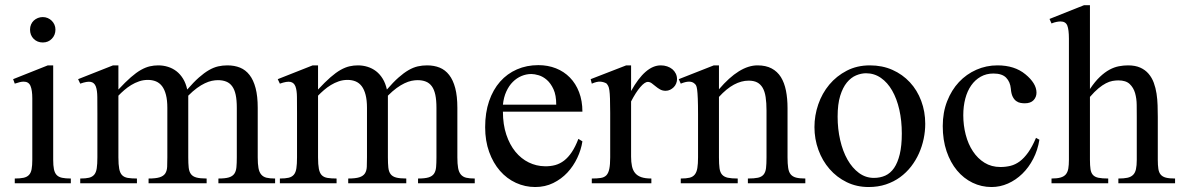

<svg xmlns="http://www.w3.org/2000/svg" viewBox="-20 -715 4609 749"><path d="M196.3 -599.6Q196.3 -578.6 182.4 -564Q168.5 -549.3 147 -549.3Q125.5 -549.3 111.3 -563.5Q97.2 -577.6 97.2 -599.6Q97.2 -610.4 101.1 -619.4Q105 -628.4 111.8 -634.8Q118.7 -641.1 127.7 -644.8Q136.7 -648.4 147 -648.4Q157.2 -648.4 166.3 -644.5Q175.3 -640.6 181.9 -634Q188.5 -627.4 192.4 -618.7Q196.3 -609.9 196.3 -599.6ZM37.6 0V-18.6Q58.6 -18.6 72 -21.5Q85.4 -24.4 93 -32.5Q100.6 -40.5 103.3 -54.9Q106 -69.3 106 -91.8V-331.1Q106 -363.3 98.9 -379.9Q91.8 -396.5 72.3 -396.5Q65.4 -396.5 57.1 -394.5Q48.8 -392.6 37.6 -388.7L31.2 -406.2L166.5 -460H187.5V-91.8Q187.5 -69.3 190.4 -54.9Q193.4 -40.5 200.9 -32.5Q208.5 -24.4 221.9 -21.5Q235.4 -18.6 256.3 -18.6V0Z M832 0V-18.6Q858.4 -18.6 872.8 -22.9Q887.2 -27.3 894 -37.1Q900.9 -46.9 902.3 -62.7Q903.8 -78.6 903.8 -101.1V-294.4Q903.8 -324.7 899.4 -345.2Q895 -365.7 885.7 -378.4Q876.5 -391.1 862.5 -396.7Q848.6 -402.3 830.1 -402.3Q819.3 -402.3 806.4 -399.7Q793.5 -397 779.1 -390.1Q764.6 -383.3 748.5 -371.6Q732.4 -359.9 714.4 -341.8V-101.1Q714.4 -77.1 716.1 -61.3Q717.8 -45.4 724.9 -35.9Q731.9 -26.4 746.3 -22.5Q760.7 -18.6 786.1 -18.6V0H559.6V-18.6Q587.9 -18.6 603 -23.4Q618.2 -28.3 624.8 -38.6Q631.3 -48.8 632.1 -64.5Q632.8 -80.1 632.8 -101.1V-294.4Q632.8 -324.2 627.4 -345Q622.1 -365.7 612.3 -378.7Q602.5 -391.6 588.4 -397.5Q574.2 -403.3 556.6 -403.3Q539.1 -403.3 522.7 -397.7Q506.3 -392.1 491.9 -383.3Q477.5 -374.5 464.8 -363.5Q452.1 -352.5 441.9 -341.8V-101.1Q441.9 -72.8 445.1 -56.4Q448.2 -40 456.3 -31.7Q464.4 -23.4 478.5 -21Q492.7 -18.6 514.2 -18.6V0H293V-18.6Q314.5 -18.6 327.4 -21.7Q340.3 -24.9 347.7 -33.7Q355 -42.5 357.4 -58.6Q359.9 -74.7 359.9 -101.1V-272.5Q359.9 -309.6 359.6 -336.2Q359.4 -362.8 353.8 -377.7Q348.1 -392.6 334.2 -395.5Q320.3 -398.4 293 -388.7L284.7 -406.2L420.9 -460H441.9V-365.7Q469.2 -395 490.5 -413.6Q511.7 -432.1 530 -442.4Q548.3 -452.6 564.5 -456.3Q580.6 -460 597.2 -460Q617.2 -460 635.3 -454.3Q653.3 -448.7 668.2 -437.3Q683.1 -425.8 694.1 -408Q705.1 -390.1 710.4 -365.7Q735.4 -394.5 755.9 -412.6Q776.4 -430.7 794.9 -441.4Q813.5 -452.1 831.1 -456.1Q848.6 -460 867.2 -460Q894.5 -460 916.3 -451.2Q938 -442.4 953.4 -422.6Q968.8 -402.8 977.1 -371.3Q985.4 -339.8 985.4 -294.4V-101.1Q985.4 -75.7 988.3 -59.6Q991.2 -43.5 999 -34.2Q1006.8 -24.9 1019.8 -21.7Q1032.7 -18.6 1053.2 -18.6V0Z M1610.8 0V-18.6Q1637.2 -18.6 1651.6 -22.9Q1666 -27.3 1672.9 -37.1Q1679.7 -46.9 1681.2 -62.7Q1682.6 -78.6 1682.6 -101.1V-294.4Q1682.6 -324.7 1678.2 -345.2Q1673.8 -365.7 1664.6 -378.4Q1655.3 -391.1 1641.4 -396.7Q1627.4 -402.3 1608.9 -402.3Q1598.1 -402.3 1585.2 -399.7Q1572.3 -397 1557.9 -390.1Q1543.5 -383.3 1527.3 -371.6Q1511.2 -359.9 1493.2 -341.8V-101.1Q1493.2 -77.1 1494.9 -61.3Q1496.6 -45.4 1503.7 -35.9Q1510.7 -26.4 1525.1 -22.5Q1539.6 -18.6 1564.9 -18.6V0H1338.4V-18.6Q1366.7 -18.6 1381.8 -23.4Q1397 -28.3 1403.6 -38.6Q1410.2 -48.8 1410.9 -64.5Q1411.6 -80.1 1411.6 -101.1V-294.4Q1411.6 -324.2 1406.2 -345Q1400.9 -365.7 1391.1 -378.7Q1381.3 -391.6 1367.2 -397.5Q1353 -403.3 1335.4 -403.3Q1317.9 -403.3 1301.5 -397.7Q1285.2 -392.1 1270.8 -383.3Q1256.3 -374.5 1243.7 -363.5Q1231 -352.5 1220.7 -341.8V-101.1Q1220.7 -72.8 1223.9 -56.4Q1227.1 -40 1235.1 -31.7Q1243.2 -23.4 1257.3 -21Q1271.5 -18.6 1293 -18.6V0H1071.8V-18.6Q1093.3 -18.6 1106.2 -21.7Q1119.1 -24.9 1126.5 -33.7Q1133.8 -42.5 1136.2 -58.6Q1138.7 -74.7 1138.7 -101.1V-272.5Q1138.7 -309.6 1138.4 -336.2Q1138.2 -362.8 1132.6 -377.7Q1127 -392.6 1113 -395.5Q1099.1 -398.4 1071.8 -388.7L1063.5 -406.2L1199.7 -460H1220.7V-365.7Q1248 -395 1269.3 -413.6Q1290.5 -432.1 1308.8 -442.4Q1327.1 -452.6 1343.3 -456.3Q1359.4 -460 1376 -460Q1396 -460 1414.1 -454.3Q1432.1 -448.7 1447 -437.3Q1461.9 -425.8 1472.9 -408Q1483.9 -390.1 1489.3 -365.7Q1514.2 -394.5 1534.7 -412.6Q1555.2 -430.7 1573.7 -441.4Q1592.3 -452.1 1609.9 -456.1Q1627.4 -460 1646 -460Q1673.3 -460 1695.1 -451.2Q1716.8 -442.4 1732.2 -422.6Q1747.6 -402.8 1755.9 -371.3Q1764.2 -339.8 1764.2 -294.4V-101.1Q1764.2 -75.7 1767.1 -59.6Q1770 -43.5 1777.8 -34.2Q1785.6 -24.9 1798.6 -21.7Q1811.5 -18.6 1832 -18.6V0Z M2252 -163.6Q2247.1 -130.9 2231.9 -98.9Q2216.8 -66.9 2193.4 -41.7Q2169.9 -16.6 2138.2 -1Q2106.4 14.6 2067.9 14.6Q2028.3 14.6 1992.7 -1.7Q1957 -18.1 1930.4 -48.6Q1903.8 -79.1 1888.2 -122.3Q1872.6 -165.5 1872.6 -218.8Q1872.6 -275.4 1887.9 -320.3Q1903.3 -365.2 1930.9 -396.5Q1958.5 -427.7 1996.6 -444.3Q2034.7 -460.9 2080.1 -460.9Q2117.2 -460.9 2148.7 -448.5Q2180.2 -436 2203.1 -412.6Q2226.1 -389.2 2239 -355.5Q2252 -321.8 2252 -279.3H1941.9Q1941.9 -229.5 1955.1 -189.9Q1968.3 -150.4 1990.7 -123Q2013.2 -95.7 2042.7 -81.3Q2072.3 -66.9 2105 -66.4Q2127 -65.9 2145.8 -71Q2164.6 -76.2 2180.7 -88.6Q2196.8 -101.1 2210.7 -121.8Q2224.6 -142.6 2236.3 -173.3ZM2149.9 -306.6Q2149.9 -343.8 2139.2 -366.9Q2128.4 -390.1 2113.3 -403.3Q2098.1 -416.5 2081.5 -421.4Q2064.9 -426.3 2052.7 -426.3Q2033.2 -426.3 2014.4 -418.5Q1995.6 -410.6 1980.5 -395.5Q1965.3 -380.4 1955.1 -357.9Q1944.8 -335.4 1941.9 -306.6Z M2621.1 -406.2Q2621.1 -397.5 2617.7 -389.2Q2614.3 -380.9 2608.2 -374.8Q2602.1 -368.7 2594 -364.7Q2585.9 -360.8 2576.7 -360.8Q2564.5 -360.8 2554.9 -366.2Q2545.4 -371.6 2537.6 -378.2Q2529.8 -384.8 2522.5 -390.1Q2515.1 -395.5 2507.3 -395.5Q2495.1 -395.5 2477.8 -375.2Q2460.4 -355 2441.9 -319.3V-104Q2441.9 -83 2445.3 -66.9Q2448.7 -50.8 2457.5 -40Q2466.3 -29.3 2481.7 -23.9Q2497.1 -18.6 2521 -18.6V0H2288.6V-18.6Q2309.6 -18.6 2323.5 -20.8Q2337.4 -22.9 2345.5 -31.2Q2353.5 -39.6 2356.9 -56.2Q2360.4 -72.8 2360.4 -101.1V-274.4Q2360.4 -309.6 2359.6 -330.3Q2358.9 -351.1 2357.2 -362.8Q2355.5 -374.5 2352.5 -379.9Q2349.6 -385.3 2345.7 -389.6Q2335 -395.5 2322 -396.5Q2309.1 -397.5 2288.6 -388.7L2284.2 -406.2L2422.9 -460H2441.9V-359.9Q2497.6 -460 2557.6 -460Q2570.8 -460 2582.5 -456.1Q2594.2 -452.1 2602.8 -445.1Q2611.3 -438 2616.2 -428Q2621.1 -418 2621.1 -406.2Z M2897.5 0V-18.6Q2922.4 -18.6 2936.8 -21.7Q2951.2 -24.9 2958.7 -33.9Q2966.3 -43 2968.3 -59.1Q2970.2 -75.2 2970.2 -101.1V-283.7Q2970.2 -314 2966.8 -336.2Q2963.4 -358.4 2955.1 -372.6Q2946.8 -386.7 2933.6 -393.6Q2920.4 -400.4 2900.4 -400.4Q2872.1 -400.4 2843 -384.8Q2814 -369.1 2784.7 -336.9V-101.1Q2784.7 -74.7 2786.9 -58.6Q2789.1 -42.5 2796.9 -33.7Q2804.7 -24.9 2819.1 -21.7Q2833.5 -18.6 2857.9 -18.6V0H2635.7V-18.6Q2656.7 -18.6 2669.9 -21.7Q2683.1 -24.9 2690.4 -34.2Q2697.8 -43.5 2700.4 -59.6Q2703.1 -75.7 2703.1 -101.1V-267.6Q2703.1 -307.6 2702.1 -330.6Q2701.2 -353.5 2699.5 -365.7Q2697.8 -377.9 2695.1 -382.3Q2692.4 -386.7 2688.5 -389.6Q2672.4 -403.8 2635.7 -388.7L2627.9 -406.2L2764.6 -460H2784.7V-366.7Q2864.3 -460 2935.1 -460Q2967.8 -460 2990.2 -448Q3012.7 -436 3026.4 -414.1Q3040 -392.1 3046.1 -361.3Q3052.2 -330.6 3052.2 -293V-101.1Q3052.2 -76.2 3054.7 -60.1Q3057.1 -43.9 3064.5 -34.9Q3071.8 -25.9 3085.4 -22.2Q3099.1 -18.6 3121.6 -18.6V0Z M3589.4 -231.9Q3589.4 -203.1 3583.3 -173.6Q3577.1 -144 3564.9 -116.7Q3552.7 -89.4 3534.2 -65.4Q3515.6 -41.5 3491.2 -23.7Q3466.8 -5.9 3436 4.4Q3405.3 14.6 3368.7 14.6Q3321.8 14.6 3283 -4.4Q3244.1 -23.4 3216.1 -55.7Q3188 -87.9 3172.6 -130.4Q3157.2 -172.9 3157.2 -219.2Q3157.2 -264.6 3172.1 -307.9Q3187 -351.1 3215.1 -384.8Q3243.2 -418.5 3283.2 -439.2Q3323.2 -460 3373.5 -460Q3421.9 -460 3461.4 -442.4Q3501 -424.8 3529.5 -394Q3558.1 -363.3 3573.7 -321.5Q3589.4 -279.8 3589.4 -231.9ZM3498 -194.3Q3498 -244.1 3488.3 -287.1Q3478.5 -330.1 3460.4 -361.6Q3442.4 -393.1 3416.5 -411.1Q3390.6 -429.2 3358.4 -429.2Q3339.4 -429.2 3319.6 -420.9Q3299.8 -412.6 3283.7 -393.1Q3267.6 -373.5 3257.6 -341.1Q3247.6 -308.6 3247.6 -259.8Q3247.6 -211.9 3257.6 -168.5Q3267.6 -125 3286.1 -92.3Q3304.7 -59.6 3330.8 -40.3Q3356.9 -21 3389.2 -21Q3413.6 -21 3433.6 -30Q3453.6 -39.1 3467.8 -59.6Q3481.9 -80.1 3490 -113.3Q3498 -146.5 3498 -194.3Z M4034.7 -169.9Q4028.3 -129.4 4010.7 -95.5Q3993.2 -61.5 3968 -37.1Q3942.9 -12.7 3912.1 1Q3881.3 14.6 3848.1 14.6Q3808.6 14.6 3773.9 -2.2Q3739.3 -19 3713.4 -50Q3687.5 -81.1 3672.6 -125Q3657.7 -168.9 3657.7 -223.1Q3657.7 -276.4 3674.8 -320.1Q3691.9 -363.8 3720.9 -394.8Q3750 -425.8 3788.8 -442.9Q3827.6 -460 3871.1 -460Q3938 -460 3980 -425.3Q4001 -408.2 4012.2 -390.1Q4023.4 -372.1 4023.4 -353.5Q4023.4 -336.4 4012 -324.2Q4000.5 -312 3977.5 -312Q3970.2 -312 3961.4 -313.5Q3952.6 -314.9 3944.6 -320.6Q3936.5 -326.2 3930.7 -337.6Q3924.8 -349.1 3923.3 -369.1Q3920.9 -395.5 3905 -411.9Q3889.2 -428.2 3855.5 -428.2Q3827.6 -428.2 3805.7 -415.8Q3783.7 -403.3 3768.6 -381.6Q3753.4 -359.9 3745.6 -330.1Q3737.8 -300.3 3737.8 -265.6Q3737.8 -226.1 3747.3 -189.5Q3756.8 -152.8 3775.4 -124.8Q3793.9 -96.7 3820.8 -80.1Q3847.7 -63.5 3882.8 -63.5Q3903.3 -63.5 3922.1 -68.1Q3940.9 -72.8 3958 -85.4Q3975.1 -98.1 3991 -120.4Q4006.8 -142.6 4021.5 -177.2Z M4342.8 0V-18.6Q4364.3 -18.6 4377.9 -21.5Q4391.6 -24.4 4399.9 -32.5Q4408.2 -40.5 4411.4 -54.9Q4414.6 -69.3 4414.6 -91.8V-258.8Q4414.6 -280.8 4414.3 -305.7Q4414.1 -330.6 4408 -351.8Q4401.9 -373 4387 -387.2Q4372.1 -401.4 4342.8 -401.4Q4331.5 -401.4 4319.6 -399.2Q4307.6 -397 4294.2 -390.1Q4280.8 -383.3 4265.4 -370.6Q4250 -357.9 4231.9 -336.9V-91.8Q4231.9 -69.3 4234.1 -54.9Q4236.3 -40.5 4243.7 -32.5Q4251 -24.4 4265.1 -21.5Q4279.3 -18.6 4303.2 -18.6V0H4082V-18.6Q4104 -18.6 4117.4 -22.5Q4130.9 -26.4 4137.9 -34.9Q4145 -43.5 4147.5 -57.4Q4149.9 -71.3 4149.9 -91.8V-564Q4149.9 -599.1 4143.6 -615.2Q4137.2 -631.3 4117.2 -631.3Q4110.8 -631.3 4101.8 -629.6Q4092.8 -627.9 4082 -623.5L4074.2 -641.1L4209 -694.8H4231.9V-367.7Q4251.5 -397 4270.5 -415Q4289.6 -433.1 4308.1 -443.1Q4326.7 -453.1 4344.7 -456.5Q4362.8 -460 4380.4 -460Q4408.7 -460 4428.2 -451.2Q4447.8 -442.4 4460.7 -427.2Q4473.6 -412.1 4481 -392.1Q4488.3 -372.1 4491.7 -349.9Q4495.1 -327.6 4495.8 -304.2Q4496.6 -280.8 4496.6 -258.8V-91.8Q4496.6 -70.3 4498.8 -56.2Q4501 -42 4508.1 -33.7Q4515.1 -25.4 4528.3 -22Q4541.5 -18.6 4564 -18.6V0Z"/></svg>

Font: GodaGr
Style: Regular
Weight: 400
Version: 1.0.0